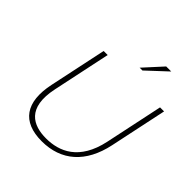

<svg xmlns="http://www.w3.org/2000/svg" viewBox="-234 -1041 1211 1211"><g transform="rotate(45 372.0 -435.5)"><path d="M205 -670 124 -287C83 -94 157 9 331 9C505 9 622 -94 663 -287L744 -670H708L626 -282C582 -74 454 -23 338 -23C222 -23 115 -74 159 -282L241 -670ZM440 -756H465L598 -880H553Z"/></g></svg>

Font: LT Wave Text Thin Italic
Style: Regular
Weight: 100
Designer: Daniel Lyons
Version: Version 2.5 (Glyphs App)